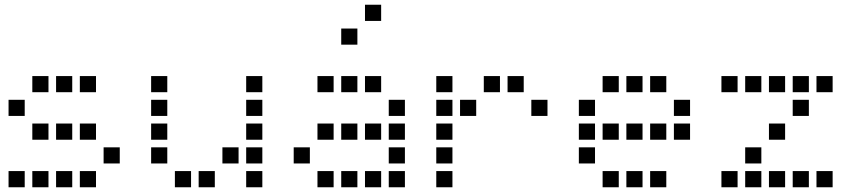

<svg xmlns="http://www.w3.org/2000/svg" viewBox="-20 -804 3640 808"><path d="M117 -484Q116 -484 116 -484Q116 -484 116 -483V-417Q116 -416 116 -416Q116 -416 117 -416H183Q184 -416 184 -416Q184 -416 184 -417V-483Q184 -484 184 -484Q184 -484 183 -484ZM217 -484Q216 -484 216 -484Q216 -484 216 -483V-417Q216 -416 216 -416Q216 -416 217 -416H283Q284 -416 284 -416Q284 -416 284 -417V-483Q284 -484 284 -484Q284 -484 283 -484ZM317 -484Q316 -484 316 -484Q316 -484 316 -483V-417Q316 -416 316 -416Q316 -416 317 -416H383Q384 -416 384 -416Q384 -416 384 -417V-483Q384 -484 384 -484Q384 -484 383 -484ZM17 -384Q16 -384 16 -384Q16 -384 16 -383V-317Q16 -316 16 -316Q16 -316 17 -316H83Q84 -316 84 -316Q84 -316 84 -317V-383Q84 -384 84 -384Q84 -384 83 -384ZM117 -284Q116 -284 116 -284Q116 -284 116 -283V-217Q116 -216 116 -216Q116 -216 117 -216H183Q184 -216 184 -216Q184 -216 184 -217V-283Q184 -284 184 -284Q184 -284 183 -284ZM217 -284Q216 -284 216 -284Q216 -284 216 -283V-217Q216 -216 216 -216Q216 -216 217 -216H283Q284 -216 284 -216Q284 -216 284 -217V-283Q284 -284 284 -284Q284 -284 283 -284ZM317 -284Q316 -284 316 -284Q316 -284 316 -283V-217Q316 -216 316 -216Q316 -216 317 -216H383Q384 -216 384 -216Q384 -216 384 -217V-283Q384 -284 384 -284Q384 -284 383 -284ZM417 -184Q416 -184 416 -184Q416 -184 416 -183V-117Q416 -116 416 -116Q416 -116 417 -116H483Q484 -116 484 -116Q484 -116 484 -117V-183Q484 -184 484 -184Q484 -184 483 -184ZM17 -84Q16 -84 16 -84Q16 -84 16 -83V-17Q16 -16 16 -16Q16 -16 17 -16H83Q84 -16 84 -16Q84 -16 84 -17V-83Q84 -84 84 -84Q84 -84 83 -84ZM117 -84Q116 -84 116 -84Q116 -84 116 -83V-17Q116 -16 116 -16Q116 -16 117 -16H183Q184 -16 184 -16Q184 -16 184 -17V-83Q184 -84 184 -84Q184 -84 183 -84ZM217 -84Q216 -84 216 -84Q216 -84 216 -83V-17Q216 -16 216 -16Q216 -16 217 -16H283Q284 -16 284 -16Q284 -16 284 -17V-83Q284 -84 284 -84Q284 -84 283 -84ZM317 -84Q316 -84 316 -84Q316 -84 316 -83V-17Q316 -16 316 -16Q316 -16 317 -16H383Q384 -16 384 -16Q384 -16 384 -17V-83Q384 -84 384 -84Q384 -84 383 -84Z M617 -484Q616 -484 616 -484Q616 -484 616 -483V-417Q616 -416 616 -416Q616 -416 617 -416H683Q684 -416 684 -416Q684 -416 684 -417V-483Q684 -484 684 -484Q684 -484 683 -484ZM1017 -484Q1016 -484 1016 -484Q1016 -484 1016 -483V-417Q1016 -416 1016 -416Q1016 -416 1017 -416H1083Q1084 -416 1084 -416Q1084 -416 1084 -417V-483Q1084 -484 1084 -484Q1084 -484 1083 -484ZM617 -384Q616 -384 616 -384Q616 -384 616 -383V-317Q616 -316 616 -316Q616 -316 617 -316H683Q684 -316 684 -316Q684 -316 684 -317V-383Q684 -384 684 -384Q684 -384 683 -384ZM1017 -384Q1016 -384 1016 -384Q1016 -384 1016 -383V-317Q1016 -316 1016 -316Q1016 -316 1017 -316H1083Q1084 -316 1084 -316Q1084 -316 1084 -317V-383Q1084 -384 1084 -384Q1084 -384 1083 -384ZM617 -284Q616 -284 616 -284Q616 -284 616 -283V-217Q616 -216 616 -216Q616 -216 617 -216H683Q684 -216 684 -216Q684 -216 684 -217V-283Q684 -284 684 -284Q684 -284 683 -284ZM1017 -284Q1016 -284 1016 -284Q1016 -284 1016 -283V-217Q1016 -216 1016 -216Q1016 -216 1017 -216H1083Q1084 -216 1084 -216Q1084 -216 1084 -217V-283Q1084 -284 1084 -284Q1084 -284 1083 -284ZM617 -184Q616 -184 616 -184Q616 -184 616 -183V-117Q616 -116 616 -116Q616 -116 617 -116H683Q684 -116 684 -116Q684 -116 684 -117V-183Q684 -184 684 -184Q684 -184 683 -184ZM917 -184Q916 -184 916 -184Q916 -184 916 -183V-117Q916 -116 916 -116Q916 -116 917 -116H983Q984 -116 984 -116Q984 -116 984 -117V-183Q984 -184 984 -184Q984 -184 983 -184ZM1017 -184Q1016 -184 1016 -184Q1016 -184 1016 -183V-117Q1016 -116 1016 -116Q1016 -116 1017 -116H1083Q1084 -116 1084 -116Q1084 -116 1084 -117V-183Q1084 -184 1084 -184Q1084 -184 1083 -184ZM717 -84Q716 -84 716 -84Q716 -84 716 -83V-17Q716 -16 716 -16Q716 -16 717 -16H783Q784 -16 784 -16Q784 -16 784 -17V-83Q784 -84 784 -84Q784 -84 783 -84ZM817 -84Q816 -84 816 -84Q816 -84 816 -83V-17Q816 -16 816 -16Q816 -16 817 -16H883Q884 -16 884 -16Q884 -16 884 -17V-83Q884 -84 884 -84Q884 -84 883 -84ZM1017 -84Q1016 -84 1016 -84Q1016 -84 1016 -83V-17Q1016 -16 1016 -16Q1016 -16 1017 -16H1083Q1084 -16 1084 -16Q1084 -16 1084 -17V-83Q1084 -84 1084 -84Q1084 -84 1083 -84Z M1517 -784Q1516 -784 1516 -784Q1516 -784 1516 -783V-717Q1516 -716 1516 -716Q1516 -716 1517 -716H1583Q1584 -716 1584 -716Q1584 -716 1584 -717V-783Q1584 -784 1584 -784Q1584 -784 1583 -784ZM1417 -684Q1416 -684 1416 -684Q1416 -684 1416 -683V-617Q1416 -616 1416 -616Q1416 -616 1417 -616H1483Q1484 -616 1484 -616Q1484 -616 1484 -617V-683Q1484 -684 1484 -684Q1484 -684 1483 -684ZM1317 -484Q1316 -484 1316 -484Q1316 -484 1316 -483V-417Q1316 -416 1316 -416Q1316 -416 1317 -416H1383Q1384 -416 1384 -416Q1384 -416 1384 -417V-483Q1384 -484 1384 -484Q1384 -484 1383 -484ZM1417 -484Q1416 -484 1416 -484Q1416 -484 1416 -483V-417Q1416 -416 1416 -416Q1416 -416 1417 -416H1483Q1484 -416 1484 -416Q1484 -416 1484 -417V-483Q1484 -484 1484 -484Q1484 -484 1483 -484ZM1517 -484Q1516 -484 1516 -484Q1516 -484 1516 -483V-417Q1516 -416 1516 -416Q1516 -416 1517 -416H1583Q1584 -416 1584 -416Q1584 -416 1584 -417V-483Q1584 -484 1584 -484Q1584 -484 1583 -484ZM1617 -384Q1616 -384 1616 -384Q1616 -384 1616 -383V-317Q1616 -316 1616 -316Q1616 -316 1617 -316H1683Q1684 -316 1684 -316Q1684 -316 1684 -317V-383Q1684 -384 1684 -384Q1684 -384 1683 -384ZM1317 -284Q1316 -284 1316 -284Q1316 -284 1316 -283V-217Q1316 -216 1316 -216Q1316 -216 1317 -216H1383Q1384 -216 1384 -216Q1384 -216 1384 -217V-283Q1384 -284 1384 -284Q1384 -284 1383 -284ZM1417 -284Q1416 -284 1416 -284Q1416 -284 1416 -283V-217Q1416 -216 1416 -216Q1416 -216 1417 -216H1483Q1484 -216 1484 -216Q1484 -216 1484 -217V-283Q1484 -284 1484 -284Q1484 -284 1483 -284ZM1517 -284Q1516 -284 1516 -284Q1516 -284 1516 -283V-217Q1516 -216 1516 -216Q1516 -216 1517 -216H1583Q1584 -216 1584 -216Q1584 -216 1584 -217V-283Q1584 -284 1584 -284Q1584 -284 1583 -284ZM1617 -284Q1616 -284 1616 -284Q1616 -284 1616 -283V-217Q1616 -216 1616 -216Q1616 -216 1617 -216H1683Q1684 -216 1684 -216Q1684 -216 1684 -217V-283Q1684 -284 1684 -284Q1684 -284 1683 -284ZM1217 -184Q1216 -184 1216 -184Q1216 -184 1216 -183V-117Q1216 -116 1216 -116Q1216 -116 1217 -116H1283Q1284 -116 1284 -116Q1284 -116 1284 -117V-183Q1284 -184 1284 -184Q1284 -184 1283 -184ZM1617 -184Q1616 -184 1616 -184Q1616 -184 1616 -183V-117Q1616 -116 1616 -116Q1616 -116 1617 -116H1683Q1684 -116 1684 -116Q1684 -116 1684 -117V-183Q1684 -184 1684 -184Q1684 -184 1683 -184ZM1317 -84Q1316 -84 1316 -84Q1316 -84 1316 -83V-17Q1316 -16 1316 -16Q1316 -16 1317 -16H1383Q1384 -16 1384 -16Q1384 -16 1384 -17V-83Q1384 -84 1384 -84Q1384 -84 1383 -84ZM1417 -84Q1416 -84 1416 -84Q1416 -84 1416 -83V-17Q1416 -16 1416 -16Q1416 -16 1417 -16H1483Q1484 -16 1484 -16Q1484 -16 1484 -17V-83Q1484 -84 1484 -84Q1484 -84 1483 -84ZM1517 -84Q1516 -84 1516 -84Q1516 -84 1516 -83V-17Q1516 -16 1516 -16Q1516 -16 1517 -16H1583Q1584 -16 1584 -16Q1584 -16 1584 -17V-83Q1584 -84 1584 -84Q1584 -84 1583 -84ZM1617 -84Q1616 -84 1616 -84Q1616 -84 1616 -83V-17Q1616 -16 1616 -16Q1616 -16 1617 -16H1683Q1684 -16 1684 -16Q1684 -16 1684 -17V-83Q1684 -84 1684 -84Q1684 -84 1683 -84Z M1817 -484Q1816 -484 1816 -484Q1816 -484 1816 -483V-417Q1816 -416 1816 -416Q1816 -416 1817 -416H1883Q1884 -416 1884 -416Q1884 -416 1884 -417V-483Q1884 -484 1884 -484Q1884 -484 1883 -484ZM2017 -484Q2016 -484 2016 -484Q2016 -484 2016 -483V-417Q2016 -416 2016 -416Q2016 -416 2017 -416H2083Q2084 -416 2084 -416Q2084 -416 2084 -417V-483Q2084 -484 2084 -484Q2084 -484 2083 -484ZM2117 -484Q2116 -484 2116 -484Q2116 -484 2116 -483V-417Q2116 -416 2116 -416Q2116 -416 2117 -416H2183Q2184 -416 2184 -416Q2184 -416 2184 -417V-483Q2184 -484 2184 -484Q2184 -484 2183 -484ZM1817 -384Q1816 -384 1816 -384Q1816 -384 1816 -383V-317Q1816 -316 1816 -316Q1816 -316 1817 -316H1883Q1884 -316 1884 -316Q1884 -316 1884 -317V-383Q1884 -384 1884 -384Q1884 -384 1883 -384ZM1917 -384Q1916 -384 1916 -384Q1916 -384 1916 -383V-317Q1916 -316 1916 -316Q1916 -316 1917 -316H1983Q1984 -316 1984 -316Q1984 -316 1984 -317V-383Q1984 -384 1984 -384Q1984 -384 1983 -384ZM2217 -384Q2216 -384 2216 -384Q2216 -384 2216 -383V-317Q2216 -316 2216 -316Q2216 -316 2217 -316H2283Q2284 -316 2284 -316Q2284 -316 2284 -317V-383Q2284 -384 2284 -384Q2284 -384 2283 -384ZM1817 -284Q1816 -284 1816 -284Q1816 -284 1816 -283V-217Q1816 -216 1816 -216Q1816 -216 1817 -216H1883Q1884 -216 1884 -216Q1884 -216 1884 -217V-283Q1884 -284 1884 -284Q1884 -284 1883 -284ZM1817 -184Q1816 -184 1816 -184Q1816 -184 1816 -183V-117Q1816 -116 1816 -116Q1816 -116 1817 -116H1883Q1884 -116 1884 -116Q1884 -116 1884 -117V-183Q1884 -184 1884 -184Q1884 -184 1883 -184ZM1817 -84Q1816 -84 1816 -84Q1816 -84 1816 -83V-17Q1816 -16 1816 -16Q1816 -16 1817 -16H1883Q1884 -16 1884 -16Q1884 -16 1884 -17V-83Q1884 -84 1884 -84Q1884 -84 1883 -84Z M2517 -484Q2516 -484 2516 -484Q2516 -484 2516 -483V-417Q2516 -416 2516 -416Q2516 -416 2517 -416H2583Q2584 -416 2584 -416Q2584 -416 2584 -417V-483Q2584 -484 2584 -484Q2584 -484 2583 -484ZM2617 -484Q2616 -484 2616 -484Q2616 -484 2616 -483V-417Q2616 -416 2616 -416Q2616 -416 2617 -416H2683Q2684 -416 2684 -416Q2684 -416 2684 -417V-483Q2684 -484 2684 -484Q2684 -484 2683 -484ZM2717 -484Q2716 -484 2716 -484Q2716 -484 2716 -483V-417Q2716 -416 2716 -416Q2716 -416 2717 -416H2783Q2784 -416 2784 -416Q2784 -416 2784 -417V-483Q2784 -484 2784 -484Q2784 -484 2783 -484ZM2417 -384Q2416 -384 2416 -384Q2416 -384 2416 -383V-317Q2416 -316 2416 -316Q2416 -316 2417 -316H2483Q2484 -316 2484 -316Q2484 -316 2484 -317V-383Q2484 -384 2484 -384Q2484 -384 2483 -384ZM2817 -384Q2816 -384 2816 -384Q2816 -384 2816 -383V-317Q2816 -316 2816 -316Q2816 -316 2817 -316H2883Q2884 -316 2884 -316Q2884 -316 2884 -317V-383Q2884 -384 2884 -384Q2884 -384 2883 -384ZM2417 -284Q2416 -284 2416 -284Q2416 -284 2416 -283V-217Q2416 -216 2416 -216Q2416 -216 2417 -216H2483Q2484 -216 2484 -216Q2484 -216 2484 -217V-283Q2484 -284 2484 -284Q2484 -284 2483 -284ZM2517 -284Q2516 -284 2516 -284Q2516 -284 2516 -283V-217Q2516 -216 2516 -216Q2516 -216 2517 -216H2583Q2584 -216 2584 -216Q2584 -216 2584 -217V-283Q2584 -284 2584 -284Q2584 -284 2583 -284ZM2617 -284Q2616 -284 2616 -284Q2616 -284 2616 -283V-217Q2616 -216 2616 -216Q2616 -216 2617 -216H2683Q2684 -216 2684 -216Q2684 -216 2684 -217V-283Q2684 -284 2684 -284Q2684 -284 2683 -284ZM2717 -284Q2716 -284 2716 -284Q2716 -284 2716 -283V-217Q2716 -216 2716 -216Q2716 -216 2717 -216H2783Q2784 -216 2784 -216Q2784 -216 2784 -217V-283Q2784 -284 2784 -284Q2784 -284 2783 -284ZM2817 -284Q2816 -284 2816 -284Q2816 -284 2816 -283V-217Q2816 -216 2816 -216Q2816 -216 2817 -216H2883Q2884 -216 2884 -216Q2884 -216 2884 -217V-283Q2884 -284 2884 -284Q2884 -284 2883 -284ZM2417 -184Q2416 -184 2416 -184Q2416 -184 2416 -183V-117Q2416 -116 2416 -116Q2416 -116 2417 -116H2483Q2484 -116 2484 -116Q2484 -116 2484 -117V-183Q2484 -184 2484 -184Q2484 -184 2483 -184ZM2517 -84Q2516 -84 2516 -84Q2516 -84 2516 -83V-17Q2516 -16 2516 -16Q2516 -16 2517 -16H2583Q2584 -16 2584 -16Q2584 -16 2584 -17V-83Q2584 -84 2584 -84Q2584 -84 2583 -84ZM2617 -84Q2616 -84 2616 -84Q2616 -84 2616 -83V-17Q2616 -16 2616 -16Q2616 -16 2617 -16H2683Q2684 -16 2684 -16Q2684 -16 2684 -17V-83Q2684 -84 2684 -84Q2684 -84 2683 -84ZM2717 -84Q2716 -84 2716 -84Q2716 -84 2716 -83V-17Q2716 -16 2716 -16Q2716 -16 2717 -16H2783Q2784 -16 2784 -16Q2784 -16 2784 -17V-83Q2784 -84 2784 -84Q2784 -84 2783 -84Z M3017 -484Q3016 -484 3016 -484Q3016 -484 3016 -483V-417Q3016 -416 3016 -416Q3016 -416 3017 -416H3083Q3084 -416 3084 -416Q3084 -416 3084 -417V-483Q3084 -484 3084 -484Q3084 -484 3083 -484ZM3117 -484Q3116 -484 3116 -484Q3116 -484 3116 -483V-417Q3116 -416 3116 -416Q3116 -416 3117 -416H3183Q3184 -416 3184 -416Q3184 -416 3184 -417V-483Q3184 -484 3184 -484Q3184 -484 3183 -484ZM3217 -484Q3216 -484 3216 -484Q3216 -484 3216 -483V-417Q3216 -416 3216 -416Q3216 -416 3217 -416H3283Q3284 -416 3284 -416Q3284 -416 3284 -417V-483Q3284 -484 3284 -484Q3284 -484 3283 -484ZM3317 -484Q3316 -484 3316 -484Q3316 -484 3316 -483V-417Q3316 -416 3316 -416Q3316 -416 3317 -416H3383Q3384 -416 3384 -416Q3384 -416 3384 -417V-483Q3384 -484 3384 -484Q3384 -484 3383 -484ZM3417 -484Q3416 -484 3416 -484Q3416 -484 3416 -483V-417Q3416 -416 3416 -416Q3416 -416 3417 -416H3483Q3484 -416 3484 -416Q3484 -416 3484 -417V-483Q3484 -484 3484 -484Q3484 -484 3483 -484ZM3317 -384Q3316 -384 3316 -384Q3316 -384 3316 -383V-317Q3316 -316 3316 -316Q3316 -316 3317 -316H3383Q3384 -316 3384 -316Q3384 -316 3384 -317V-383Q3384 -384 3384 -384Q3384 -384 3383 -384ZM3217 -284Q3216 -284 3216 -284Q3216 -284 3216 -283V-217Q3216 -216 3216 -216Q3216 -216 3217 -216H3283Q3284 -216 3284 -216Q3284 -216 3284 -217V-283Q3284 -284 3284 -284Q3284 -284 3283 -284ZM3117 -184Q3116 -184 3116 -184Q3116 -184 3116 -183V-117Q3116 -116 3116 -116Q3116 -116 3117 -116H3183Q3184 -116 3184 -116Q3184 -116 3184 -117V-183Q3184 -184 3184 -184Q3184 -184 3183 -184ZM3017 -84Q3016 -84 3016 -84Q3016 -84 3016 -83V-17Q3016 -16 3016 -16Q3016 -16 3017 -16H3083Q3084 -16 3084 -16Q3084 -16 3084 -17V-83Q3084 -84 3084 -84Q3084 -84 3083 -84ZM3117 -84Q3116 -84 3116 -84Q3116 -84 3116 -83V-17Q3116 -16 3116 -16Q3116 -16 3117 -16H3183Q3184 -16 3184 -16Q3184 -16 3184 -17V-83Q3184 -84 3184 -84Q3184 -84 3183 -84ZM3217 -84Q3216 -84 3216 -84Q3216 -84 3216 -83V-17Q3216 -16 3216 -16Q3216 -16 3217 -16H3283Q3284 -16 3284 -16Q3284 -16 3284 -17V-83Q3284 -84 3284 -84Q3284 -84 3283 -84ZM3317 -84Q3316 -84 3316 -84Q3316 -84 3316 -83V-17Q3316 -16 3316 -16Q3316 -16 3317 -16H3383Q3384 -16 3384 -16Q3384 -16 3384 -17V-83Q3384 -84 3384 -84Q3384 -84 3383 -84ZM3417 -84Q3416 -84 3416 -84Q3416 -84 3416 -83V-17Q3416 -16 3416 -16Q3416 -16 3417 -16H3483Q3484 -16 3484 -16Q3484 -16 3484 -17V-83Q3484 -84 3484 -84Q3484 -84 3483 -84Z"/></svg>

Font: Doto SemiBold
Style: Regular
Weight: 600
Monospace: yes
Version: Version 1.000